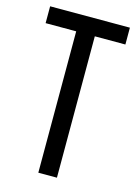

<svg xmlns="http://www.w3.org/2000/svg" viewBox="-110 -776 602 837"><g transform="rotate(15 190.5 -357.0)"><path d="M232 0V-638H370V-714H10V-638H148V0Z"/></g></svg>

Font: Noto Sans Sinhala UI ExtraCondensed
Style: Regular
Weight: 400
Width: 2
Designer: Jelle Bosma - Monotype Design Team
Foundry: Monotype Imaging Inc.
Version: Version 2.006